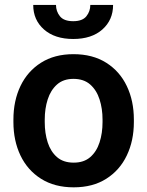

<svg xmlns="http://www.w3.org/2000/svg" viewBox="-20 -761 606 790"><path d="M35.2 -258.8V-269Q35.2 -346.2 64.2 -407Q93.3 -467.8 148.7 -502.9Q204.1 -538.1 282.2 -538.1Q361.3 -538.1 417 -502.9Q472.7 -467.8 501.7 -407Q530.8 -346.2 530.8 -269V-258.8Q530.8 -182.1 501.7 -121.3Q472.7 -60.5 417.2 -25.4Q361.8 9.8 283.2 9.8Q204.6 9.8 148.9 -25.4Q93.3 -60.5 64.2 -121.3Q35.2 -182.1 35.2 -258.8ZM164.1 -269V-258.8Q164.1 -212.9 176.3 -175Q188.5 -137.2 214.6 -114.5Q240.7 -91.8 283.2 -91.8Q325.2 -91.8 351.3 -114.5Q377.4 -137.2 389.6 -175Q401.9 -212.9 401.9 -258.8V-269Q401.9 -314 389.6 -352.1Q377.4 -390.1 351.1 -413.3Q324.7 -436.5 282.2 -436.5Q240.7 -436.5 214.6 -413.3Q188.5 -390.1 176.3 -352.1Q164.1 -314 164.1 -269ZM351.6 -740.7H445.3Q445.3 -678.7 401.1 -639.6Q356.9 -600.6 281.2 -600.6Q205.6 -600.6 161.1 -639.6Q116.7 -678.7 116.7 -740.7H210.4Q210.4 -714.4 226.6 -694.1Q242.7 -673.8 281.2 -673.8Q319.3 -673.8 335.4 -694.1Q351.6 -714.4 351.6 -740.7Z"/></svg>

Font: Vazirmatn UI SemiBold
Style: Regular
Weight: 600
Designer: Saber Rastikerdar
Foundry: Saber Rastikerdar
Version: Version 33.003